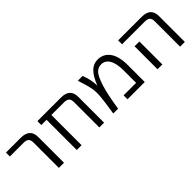

<svg xmlns="http://www.w3.org/2000/svg" viewBox="123 -1298 2067 2067"><g transform="rotate(-45 1156.5 -265.0)"><path d="M40 -460V-519.5H264.6Q403.3 -519.5 404.3 -394.5V0H326.2V-384.8Q326.2 -425.8 307.6 -442.9Q289.1 -460 245.1 -460Z M942.4 -384.8Q942.4 -425.8 923.8 -442.9Q905.3 -460 861.3 -460H671.9V0H598.6V-460H518.6V-519.5H877Q1014.6 -519.5 1014.6 -394.5V0H942.4Z M1371.1 0V-59.6H1561.5V-248Q1561.5 -355.5 1528.3 -411.1Q1495.1 -466.8 1436.5 -466.8Q1387.7 -466.8 1354.5 -430.7Q1321.3 -394.5 1289.1 -291.5Q1256.8 -188.5 1227.5 0H1154.3Q1181.6 -169.9 1186 -234.9Q1190.4 -299.8 1181.2 -351.6Q1171.9 -403.3 1133.8 -519.5H1207Q1244.1 -422.9 1245.1 -338.9L1247.1 -337.9Q1287.1 -438.5 1334.5 -484.4Q1381.8 -530.3 1444.3 -530.3Q1532.2 -530.3 1583 -461.4Q1633.8 -392.6 1633.8 -254.9V0Z M1901.4 -349.6V-73.2V0H1828.1V-73.2V-349.6ZM1748 -460V-519.5H2106.4Q2244.1 -519.5 2244.1 -394.5V0H2171.9V-384.8Q2171.9 -425.8 2153.3 -442.9Q2134.8 -460 2090.8 -460Z"/></g></svg>

Font: Mgen+ 1c regular
Style: Regular
Weight: 400
Designer: [Source Han Sans]
Ryoko NISHIZUKA  (kana & ideographs); Paul D. Hunt (Latin, Greek & Cyrillic); Wenlong ZHANG  (bopomofo
Version: Version 1.059.20150602